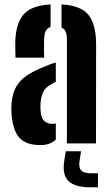

<svg xmlns="http://www.w3.org/2000/svg" viewBox="-20 -628 484 841"><path d="M48 -375.5Q47.5 -384.5 47 -408Q46.5 -431.5 47 -448.5Q50 -527 84 -565.5Q118 -604 201.5 -608.5V-510Q176 -502.5 173.5 -463Q173 -454.5 172.8 -437.8Q172.5 -421 172.8 -403.5Q173 -386 173.5 -375.5ZM273 0V-458.5Q273 -497.5 249.5 -507V-608.5Q336 -604 368.8 -561.2Q401.5 -518.5 401 -428.5L400.5 0ZM30.5 -128.5Q28.5 -152.5 30.5 -174.5Q35 -233.5 66 -269.5Q97 -305.5 172 -335Q185 -341 198.2 -345.8Q211.5 -350.5 224.5 -354.5V-269.5Q219.5 -267.5 214.5 -264.8Q209.5 -262 204.5 -259Q177.5 -244.5 168.2 -222.8Q159 -201 157.5 -174.5Q156.5 -155.5 158 -138.5Q162.5 -85.5 210 -85.5Q217 -85.5 224.5 -87.5V-17Q200.5 7.5 157 7.5Q95 7.5 65.8 -23.8Q36.5 -55 30.5 -128.5ZM409 192.5H377.5Q309.5 192.5 281 166Q252.5 139.5 261 80L268 34.5H335L328 80Q324.5 107.5 336.5 119.2Q348.5 131 377.5 131H409Z"/></svg>

Font: Big Shoulders Stencil Display ExtraBold
Style: Regular
Weight: 800
Designer: Patric King
Foundry: XO Type Co
Version: Version 1.000